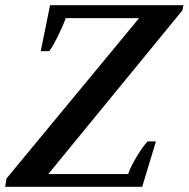

<svg xmlns="http://www.w3.org/2000/svg" viewBox="-45 -720 727 740"><path d="M-20 -32 491 -650H208Q201 -627 179.5 -583.5Q158 -540 145 -523H112L148 -700H662L658 -680L141 -49H449Q457 -75 482 -116.5Q507 -158 524 -175H556L503 0H-25Z"/></svg>

Font: Trirong
Style: Bold Italic
Weight: 700
Italic angle: -12°
Designer: Katatrad Team
Foundry: CadsonDemak
Version: Version 1.001